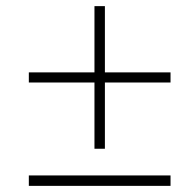

<svg xmlns="http://www.w3.org/2000/svg" viewBox="-20 -606 610 626"><path d="M322 -370V-586H288V-370H74V-337H288V-121H322V-337H536V-370ZM74 0H536V-34H74Z"/></svg>

Font: Noto Sans ExtraLight
Style: Italic
Weight: 200
Italic angle: -12°
Designer: Monotype Design Team
Foundry: Monotype Imaging Inc.
Version: Version 2.013